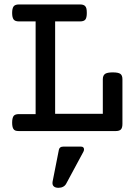

<svg xmlns="http://www.w3.org/2000/svg" viewBox="-20 -600 640 879"><path d="M143.1 -502H66.4Q49.3 -502 42.5 -510.7Q35.6 -520 35.6 -540.5Q35.6 -561 42 -570.3Q48.8 -579.6 66.4 -579.6H346.7Q362.8 -579.6 369.6 -572.3Q374 -567.9 375.7 -560.5Q377.4 -553.2 377.4 -540.5Q377.4 -518.6 370.6 -510.3Q363.8 -502 346.7 -502H232.4V-79.1H450.7V-237.3Q450.7 -256.3 463.4 -263.2Q474.1 -268.6 496.6 -268.6Q521.5 -268.6 531.2 -261.7Q540.5 -254.9 540.5 -237.3V-32.7Q540.5 -14.6 533.4 -7.3Q526.4 0 509.3 0H66.4Q56.6 0 50.5 -2.2Q44.4 -4.4 41 -10.3Q35.6 -19.5 35.6 -38.6Q35.6 -59.6 42.5 -69.3Q49.3 -77.6 66.4 -77.6H143.1ZM283.2 240.7Q278.3 250 269 254.9Q259.8 259.8 247.6 259.8Q234.4 259.8 227.3 254.2Q220.2 248.5 220.2 238.3Q220.2 234.4 220.7 231.9L249.5 85.9Q252.4 71.3 269 71.3H351.6Q357.9 71.3 361.3 74.7Q364.7 78.1 364.7 84Q364.7 88.9 361.8 94.7Z"/></svg>

Font: Courier Prime Medium
Style: Regular
Weight: 500
Designer: Alan Dague-Greene
Foundry: Quote-Unquote Apps
Version: Version 1.202